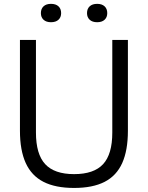

<svg xmlns="http://www.w3.org/2000/svg" viewBox="-20 -942 748 972"><path d="M355 9.5Q260.5 9.5 200 -21.5Q139.5 -52.5 110.2 -116.8Q81 -181 81 -280V-740H162V-271Q162 -161.5 208.8 -111Q255.5 -60.5 355 -60.5Q455.5 -60.5 502 -111Q548.5 -161.5 548.5 -271V-740H627.5V-280Q627.5 -181 598.8 -116.8Q570 -52.5 509.8 -21.5Q449.5 9.5 355 9.5ZM472 -829.5Q447.5 -829.5 434 -842Q420.5 -854.5 420.5 -875.5Q420.5 -897.5 434 -910Q447.5 -922.5 472 -922.5Q496 -922.5 509.5 -910Q523 -897.5 523 -875.5Q523 -854.5 509.5 -842Q496 -829.5 472 -829.5ZM238 -829.5Q214 -829.5 200.5 -842Q187 -854.5 187 -875.5Q187 -897.5 200.5 -910Q214 -922.5 238 -922.5Q262.5 -922.5 276 -910Q289.5 -897.5 289.5 -875.5Q289.5 -854.5 276 -842Q262.5 -829.5 238 -829.5Z"/></svg>

Font: Encode Sans SC
Style: Regular
Weight: 400
Version: Version 3.002